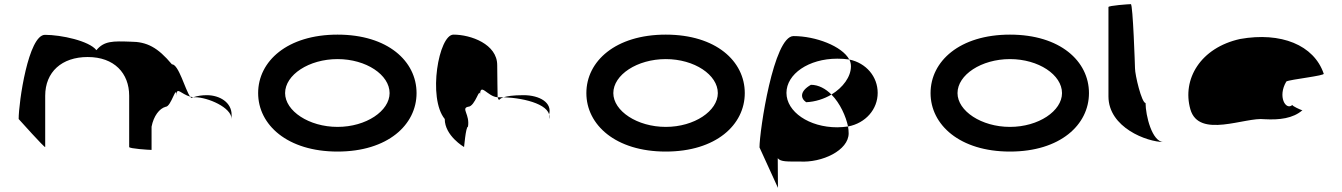

<svg xmlns="http://www.w3.org/2000/svg" viewBox="-20 -723 6474 926"><path d="M70 -149C70 -149 198 -6 198 -14V-261C198 -376 278 -448 403 -448C531 -448 603 -370 603 -261V-14C603 -6 700 0 711 0V-112C721 -164 749 -200 779 -208C806 -208 831 -320 831 -261C831 -309 853 -269 897 -257C873 -290 842 -413 809 -413C741 -494 689 -522 609 -522C525 -525 482 -526 445 -481C410 -526 275 -555 197 -555C117 -555 70 -230 70 -149ZM897 -257C899 -254 901 -252 903 -251L912 -254ZM912 -254H921C981 -254 1097 -205 1097 -149V-170C1097 -228 1041 -264 977 -264C956 -264 933 -261 912 -254Z M1225 -274C1225 -121 1366 8 1608 8C1850 8 1989 -121 1989 -274C1989 -428 1850 -556 1608 -556C1366 -556 1225 -428 1225 -274ZM1355 -274C1355 -362 1470 -438 1608 -438C1746 -438 1859 -362 1859 -274C1859 -188 1746 -111 1608 -111C1470 -111 1355 -188 1355 -274Z M2125 -149C2125 -68 2218 -14 2218 -14C2218 -6 2226 -112 2237 -112C2247 -171 2203 -200 2237 -208C2273 -208 2295 -314 2295 -261C2295 -331 2331 -256 2380 -254C2380 -281 2378 -346 2378 -409C2378 -510 2251 -556 2167 -556C2096 -556 2042 -250 2125 -149ZM2380 -254C2382 -246 2385 -242 2387 -241C2387 -237 2385 -246 2409 -254ZM2409 -254C2426 -259 2453 -264 2505 -264C2582 -264 2645 -228 2628 -170V-149C2645 -215 2517 -250 2409 -254Z M2808 -274C2808 -121 2949 8 3191 8C3433 8 3572 -121 3572 -274C3572 -428 3433 -556 3191 -556C2949 -556 2808 -428 2808 -274ZM2938 -274C2938 -362 3053 -438 3191 -438C3329 -438 3442 -362 3442 -274C3442 -188 3329 -111 3191 -111C3053 -111 2938 -188 2938 -274Z M3643 -12 3732 183 3731 40C3745 58 3778 56 3836 56C3945 63 4073 2 4073 -80C4073 -90 4072 -101 4070 -113C4053 -111 4037 -109 4018 -109C3882 -109 3773 -184 3773 -275C3773 -366 3880 -440 4018 -440C4038 -440 4057 -439 4076 -436C4041 -501 3913 -549 3807 -549C3711 -549 3643 -92 3643 -12ZM3868 -230C3912 -232 3955 -246 3990 -267C3962 -295 3928 -314 3891 -314C3838 -284 3839 -250 3868 -230ZM3990 -267C4032 -225 4060 -161 4070 -113C4155 -129 4213 -196 4213 -275C4213 -353 4158 -419 4076 -436C4082 -425 4084 -414 4084 -403C4084 -353 4046 -301 3990 -267Z M4468 -274C4468 -121 4609 8 4851 8C5093 8 5232 -121 5232 -274C5232 -428 5093 -556 4851 -556C4609 -556 4468 -428 4468 -274ZM4598 -274C4598 -362 4713 -438 4851 -438C4989 -438 5102 -362 5102 -274C5102 -188 4989 -111 4851 -111C4713 -111 4598 -188 4598 -274Z M5326 -258C5326 -108 5512 -38 5592 -38C5536 -38 5505 -167 5505 -226C5486 -227 5454 -361 5454 -394C5454 -401 5444 -703 5434 -703C5424 -703 5326 -696 5326 -689Z M5721 -196C5762 -52 5987 -160 6079 -148C6151 -144 6216 -152 6261 -191C6253 -193 6211 -212 6213 -217C6182 -188 6140 -257 6184 -330C6201 -340 6374 -358 6364 -368C6317 -506 6158 -570 5961 -535C5770 -493 5680 -341 5721 -196ZM6213 -217C6213 -217 6213 -218 6213 -218C6213 -218 6213 -217 6213 -217ZM6262 -192 6261 -191C6263 -191 6263 -191 6262 -190Z"/></svg>

Font: Ampere
Style: SuExt
Weight: 400
Version: Version 1